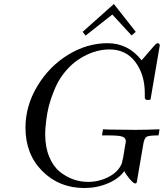

<svg xmlns="http://www.w3.org/2000/svg" viewBox="-20 -922 824 964"><path d="M107.9 -280.8Q107.9 -390.6 167.5 -489.7Q227.1 -588.9 322 -647Q417 -705.1 520 -705.1Q624 -705.1 690.9 -619.1L753.9 -691.9Q766.1 -705.1 770 -705.1Q782.2 -705.1 782.2 -693.8L735.8 -422.9Q731.9 -419.9 722.2 -419.9Q708 -419.9 707 -431.2V-454.1Q707 -546.9 659.9 -610.4Q612.8 -673.8 529.8 -673.8Q465.8 -673.8 401.9 -639.9Q337.9 -606 293 -543.9Q269 -510.7 251.5 -467.3Q233.9 -423.8 225.3 -389.9Q216.8 -356 212.4 -319.6Q208 -283.2 207.5 -269.5Q207 -255.9 207 -247.1Q207 -183.1 227.1 -135Q247.1 -86.9 279.5 -60.5Q312 -34.2 347.9 -21.5Q383.8 -8.8 421.9 -8.8Q478 -8.8 526.6 -34.4Q575.2 -60.1 591.8 -102.1Q597.7 -122.1 606.9 -183.1Q611.8 -208 611.8 -212.9Q611.8 -230 594 -236.1Q576.2 -242.2 522.9 -242.2H492.2L497.1 -272.9Q518.1 -271 575.2 -271Q589.4 -271 616.7 -270.5Q644 -270 658.2 -270Q712.4 -270 780.8 -272.9Q780.8 -269 778.8 -258.1Q776.9 -247.1 775.9 -242.2Q728 -242.2 716.6 -235.6Q705.1 -229 700.2 -202.1L668.9 -20Q667 -6.8 665.5 -3.9Q664.1 -1 658.2 -1Q650.4 -1 631.6 -22.9Q612.8 -44.9 604 -63Q577.1 -24.9 522 -1.5Q466.8 22 403.8 22Q276.9 22 192.4 -63Q107.9 -147.9 107.9 -280.8ZM395 -762.2 551.8 -901.9 661.6 -762.2 640.6 -744.1 543.9 -849.1 409.7 -743.2Z"/></svg>

Font: CMU Serif Extra
Style: RomanSlanted
Weight: 500
Italic angle: -9.46001°
Version: Version 0.7.0